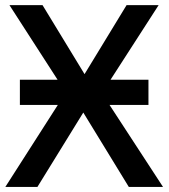

<svg xmlns="http://www.w3.org/2000/svg" viewBox="-20 -734 662 754"><path d="M58.1 -321.8V-420.9H206.1L17.1 -713.9H147L312 -442.9L477.1 -713.9H603L414.1 -420.9H563V-321.8H410.2L620.1 0H485.8L307.1 -292L127 0H1L207 -321.8Z"/></svg>

Font: Open Sans
Style: SemiBold
Weight: 600
Foundry: Ascender Corporation
Version: Version 1.10